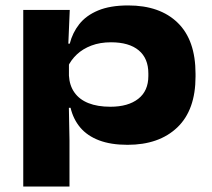

<svg xmlns="http://www.w3.org/2000/svg" viewBox="-20 -517 780 706"><path d="M449 15.5Q387.5 15.5 344.2 -1Q301 -17.5 275.2 -48Q249.5 -78.5 239.5 -120.5H185.5L233.5 -239Q235.5 -202.5 253.8 -176.8Q272 -151 305.2 -137.8Q338.5 -124.5 386 -124.5Q451 -124.5 488.2 -153.5Q525.5 -182.5 525.5 -237.5V-247Q525.5 -302.5 490 -332Q454.5 -361.5 388 -361.5Q348 -361.5 316.2 -349.5Q284.5 -337.5 262.5 -316.8Q240.5 -296 229 -270.5L198 -356.5H236.5Q246.5 -396.5 271.5 -428.2Q296.5 -460 340.8 -478.5Q385 -497 451.5 -497Q568 -497 633.5 -433.2Q699 -369.5 699 -245.5V-235.5Q699 -112.5 632 -48.5Q565 15.5 449 15.5ZM65.5 169V-480.5H236.5L230.5 -338.5L233.5 -289.5V-175L232.5 -161L235.5 -1.5V169Z"/></svg>

Font: Anek Latin Expanded
Style: Bold
Weight: 700
Width: 7
Designer: Yesha Goshar
Foundry: Ek Type
Version: Version 1.003